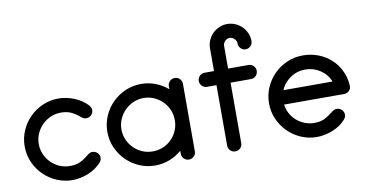

<svg xmlns="http://www.w3.org/2000/svg" viewBox="-75 -977 2286 1194"><g transform="rotate(-10 1067.5 -379.5)"><path d="M447 -349Q437 -349 430 -352.5Q423 -356 417 -361Q388 -386 361 -398.5Q334 -411 297 -411Q262 -411 231.5 -397.5Q201 -384 178 -361Q155 -338 141.5 -307.5Q128 -277 128 -242Q128 -207 141.5 -176.5Q155 -146 178 -123Q201 -100 231.5 -87Q262 -74 297 -74Q334 -74 361 -86.5Q388 -99 417 -124Q423 -129 430 -132.5Q437 -136 447 -136Q466 -136 479 -123Q492 -110 492 -92Q492 -82 488 -74.5Q484 -67 479 -61Q462 -43 440.5 -28.5Q419 -14 395 -4.5Q371 5 346 10Q321 15 297 15Q244 15 197 -5.5Q150 -26 115 -61Q80 -96 59.5 -142.5Q39 -189 39 -242Q39 -295 59.5 -342Q80 -389 115 -424Q150 -459 197 -479.5Q244 -500 297 -500Q321 -500 346 -495Q371 -490 395 -480.5Q419 -471 440.5 -456.5Q462 -442 479 -424Q484 -418 488 -410.5Q492 -403 492 -393Q492 -375 479 -362Q466 -349 447 -349Z M1032 15Q1013 15 1000 2Q987 -11 987 -29V-48Q952 -18 909 -1.5Q866 15 819 15Q766 15 719 -5.5Q672 -26 637 -61Q602 -96 581.5 -142.5Q561 -189 561 -242Q561 -295 581.5 -342Q602 -389 637 -424Q672 -459 719 -479.5Q766 -500 819 -500Q866 -500 909 -483.5Q952 -467 987 -437V-456Q987 -474 1000 -487Q1013 -500 1032 -500Q1050 -500 1063 -487Q1076 -474 1076 -456V-29Q1076 -11 1063 2Q1050 15 1032 15ZM819 -411Q784 -411 753.5 -397.5Q723 -384 700 -361Q677 -338 663.5 -307.5Q650 -277 650 -242Q650 -207 663.5 -176.5Q677 -146 700 -123Q723 -100 753.5 -87Q784 -74 819 -74Q854 -74 884.5 -87Q915 -100 938 -123Q961 -146 974 -176.5Q987 -207 987 -242Q987 -277 974 -307.5Q961 -338 938 -361Q915 -384 884.5 -397.5Q854 -411 819 -411Z M1498 -411H1369V-29Q1369 -11 1356 2Q1343 15 1325 15Q1306 15 1293 2Q1280 -11 1280 -29V-411H1220Q1202 -411 1189 -424Q1176 -437 1176 -456Q1176 -474 1189 -487Q1202 -500 1220 -500H1280V-643Q1280 -670 1290.5 -694Q1301 -718 1318.5 -735.5Q1336 -753 1360 -763.5Q1384 -774 1411 -774Q1438 -774 1462 -763.5Q1486 -753 1503.5 -735.5Q1521 -718 1531.5 -694Q1542 -670 1542 -643Q1542 -625 1529 -612Q1516 -599 1498 -599Q1480 -599 1467 -612Q1454 -625 1454 -643Q1454 -660 1441 -673Q1428 -686 1411 -686Q1394 -686 1381.5 -673Q1369 -660 1369 -643V-500H1498Q1516 -500 1529 -487Q1542 -474 1542 -456Q1542 -437 1529 -424Q1516 -411 1498 -411Z M2052 -219H1673Q1677 -188 1691.5 -161.5Q1706 -135 1728.5 -115.5Q1751 -96 1779.5 -85Q1808 -74 1840 -74Q1859 -74 1874.5 -77Q1890 -80 1903.5 -86.5Q1917 -93 1930.5 -102.5Q1944 -112 1960 -124Q1966 -129 1972.5 -132.5Q1979 -136 1990 -136Q2009 -136 2022 -123Q2035 -110 2035 -92Q2035 -81 2031 -74Q2027 -67 2022 -61Q2006 -43 1984.5 -28.5Q1963 -14 1938.5 -4.5Q1914 5 1888.5 10Q1863 15 1840 15Q1787 15 1740 -5.5Q1693 -26 1658 -61Q1623 -96 1602.5 -142.5Q1582 -189 1582 -242Q1582 -295 1602.5 -342Q1623 -389 1658 -424Q1693 -459 1740 -479.5Q1787 -500 1840 -500Q1891 -500 1936 -483Q1981 -466 2016 -434.5Q2051 -403 2072 -359.5Q2093 -316 2096 -264Q2097 -244 2083.5 -231.5Q2070 -219 2052 -219ZM1840 -411Q1788 -411 1746 -382.5Q1704 -354 1684 -308H1995Q1976 -355 1933.5 -383Q1891 -411 1840 -411Z"/></g></svg>

Font: Hanken
Style: Book
Weight: 400
Designer: Alfredo Marco Pradil
Foundry: Hanken Design Co.
Version: Version 2.06 2014